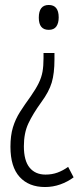

<svg xmlns="http://www.w3.org/2000/svg" viewBox="-20 -555 331 772"><path d="M199 -316Q199 -260 188 -223Q177 -186 146 -144Q112 -97 94 -58.5Q76 -20 76 33Q76 91 99 119Q122 147 163 147Q189 147 211 139Q233 131 254 116L276 158Q252 176 222.5 186.5Q193 197 161 197Q96 197 59 156.5Q22 116 22 35Q22 -10 32 -43Q42 -76 60.5 -105Q79 -134 103 -167Q124 -197 135.5 -220.5Q147 -244 151 -267Q155 -290 155 -321V-342H199ZM216 -485Q216 -462 206.5 -448.5Q197 -435 176 -435Q136 -435 136 -484Q136 -535 176 -535Q216 -535 216 -485Z"/></svg>

Font: Noto Sans Tamil ExtraCondensed Light
Style: Regular
Weight: 300
Width: 2
Designer: Jelle Bosma - Monotype Design Team
Foundry: Monotype Imaging Inc.
Version: Version 2.004; ttfautohint (v1.8.4.7-5d5b)